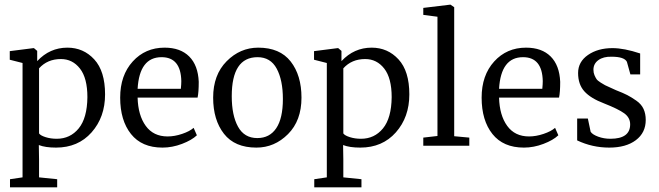

<svg xmlns="http://www.w3.org/2000/svg" viewBox="-20 -627 2833 826"><path d="M432 -221Q432 -123 374 -57.5Q316 8 221 8Q175 8 147 -3L148 59V136L226 144V179H23V144L77 136V-356L22 -370V-407L124 -420H126L140 -408V-364Q194 -422 270 -422Q339 -422 385.5 -371.5Q432 -321 432 -221ZM242 -373Q184 -373 148 -333V-53Q154 -44 176 -37Q198 -30 224 -30Q282 -30 318.5 -74.5Q355 -119 356 -209Q356 -291 324 -332Q292 -373 242 -373Z M679 8Q590 8 543.5 -50.5Q497 -109 497 -207Q497 -303 551 -362.5Q605 -422 688 -422Q756 -422 794 -384Q832 -346 835 -275Q835 -230 830 -207H572Q574 -131 607 -85.5Q640 -40 701 -40Q731 -40 763.5 -51Q796 -62 813 -77L827 -45Q805 -24 763 -8Q721 8 679 8ZM675 -381Q580 -381 572 -245H758Q760 -265 760 -278Q758 -381 675 -381Z M1087 -33Q1140 -33 1168.5 -75.5Q1197 -118 1197 -201Q1197 -282 1170.5 -331.5Q1144 -381 1088 -381Q977 -381 977 -213Q977 -131 1004 -82Q1031 -33 1087 -33ZM897 -207Q897 -305 955 -363.5Q1013 -422 1091 -422Q1184 -422 1230.5 -362.5Q1277 -303 1277 -207Q1277 -108 1219 -50Q1161 8 1083 8Q990 8 943.5 -51.5Q897 -111 897 -207Z M1741 -221Q1741 -123 1683 -57.5Q1625 8 1530 8Q1484 8 1456 -3L1457 59V136L1535 144V179H1332V144L1386 136V-356L1331 -370V-407L1433 -420H1435L1449 -408V-364Q1503 -422 1579 -422Q1648 -422 1694.5 -371.5Q1741 -321 1741 -221ZM1551 -373Q1493 -373 1457 -333V-53Q1463 -44 1485 -37Q1507 -30 1533 -30Q1591 -30 1627.5 -74.5Q1664 -119 1665 -209Q1665 -291 1633 -332Q1601 -373 1551 -373Z M1801 0V-35L1862 -42V-555L1801 -563V-593L1917 -607H1918L1934 -596V-41L1999 -35V0Z M2234 8Q2145 8 2098.5 -50.5Q2052 -109 2052 -207Q2052 -303 2106 -362.5Q2160 -422 2243 -422Q2311 -422 2349 -384Q2387 -346 2390 -275Q2390 -230 2385 -207H2127Q2129 -131 2162 -85.5Q2195 -40 2256 -40Q2286 -40 2318.5 -51Q2351 -62 2368 -77L2382 -45Q2360 -24 2318 -8Q2276 8 2234 8ZM2230 -381Q2135 -381 2127 -245H2313Q2315 -265 2315 -278Q2313 -381 2230 -381Z M2463 -23V-117H2509L2521 -60Q2529 -48 2553.5 -39Q2578 -30 2606 -30Q2691 -30 2691 -92Q2691 -121 2665.5 -139.5Q2640 -158 2579 -182Q2521 -204 2494 -234Q2467 -264 2467 -313Q2467 -361 2509.5 -390.5Q2552 -420 2615 -420Q2665 -420 2734 -397V-307H2692L2677 -361Q2666 -383 2611 -383Q2576 -384 2554.5 -368.5Q2533 -353 2533 -327Q2533 -314 2537.5 -303.5Q2542 -293 2546.5 -286.5Q2551 -280 2564.5 -271.5Q2578 -263 2583 -260.5Q2588 -258 2607 -249.5Q2626 -241 2630 -239Q2661 -227 2678.5 -218Q2696 -209 2717.5 -194Q2739 -179 2748.5 -158.5Q2758 -138 2758 -111Q2758 -56 2715.5 -24Q2673 8 2601 8Q2528 8 2463 -23Z"/></svg>

Font: Aikya
Style: Regular
Weight: 400
Designer: Neelakash Kshetrimayum (Latin subset based on Merriweather by Eben Sorkin)
Foundry: Brand New Type
Version: Version 1.00 b005